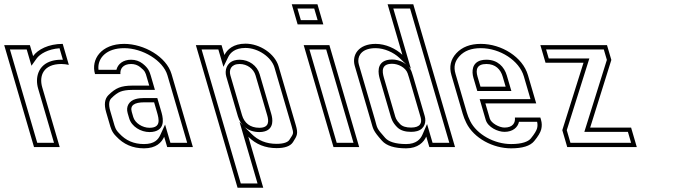

<svg xmlns="http://www.w3.org/2000/svg" viewBox="-116 -687 3220 897"><path d="M205.6 -384 177 -482C110.2 -482 60.4 -455.4 38.7 -425L23.7 -476H-96.3L42.9 0H162.9L81.3 -279C65.6 -332.7 86.5 -388 170.7 -388C182.2 -388 194.7 -386.3 205.6 -384ZM177.8 -407.8C175 -408 173.1 -408 170.7 -408C154.2 -408 139.4 -406.1 126.2 -402.3C61.6 -383.9 47.4 -323.9 62.1 -273.4L136.2 -20H57.9L-69.6 -456H8.8L31 -379.9L54.9 -413.4C70.4 -435 108.6 -457.8 162.1 -461.5Z M651 -48 665.1 0H785.1L685.4 -341C661.6 -422.2 556.5 -482 464.2 -482C356.8 -482 307.8 -409.5 327.9 -341H446.6C444 -364.3 457.8 -388 496.6 -388C512.5 -388 526.3 -383.3 538.2 -374C562.4 -355 563.5 -347.5 569.2 -328L581.2 -287H501.2C476.2 -287 455.6 -283.8 439.6 -277.5C423.5 -271.2 407 -259.3 389.9 -242C372.9 -224.7 369.6 -198.3 379.9 -163L395.7 -109C401.2 -90.3 405.5 -70.7 426.7 -50C460.9 -12.7 504.3 6 556.8 6C613.5 6 638.8 -21.2 651 -48ZM559 -209H604L617.4 -163C627.2 -129.4 636.7 -90 582.5 -90C549.3 -90 514.9 -111.9 506.6 -140L499.6 -164C490.6 -194.9 511.3 -209 559 -209ZM632.8 -56.3C623.1 -35.1 605.8 -14 556.8 -14C509.3 -14 472 -30.2 441.4 -63.5L441.1 -63.9L440.7 -64.3C423.3 -81.3 420.6 -95 414.9 -114.6L399.1 -168.6C389.7 -200.9 394.3 -217.9 404.2 -228C419.9 -244 434.4 -254 446.9 -258.9C459.7 -263.9 477.8 -267 501.2 -267H607.8L588.4 -333.6C582.8 -352.6 576.8 -369.1 550.6 -389.7C535.2 -401.8 516.5 -408 496.6 -408C459.2 -408 434.7 -388.2 427.9 -361H344.1C343.6 -365.4 343.5 -367.5 343.5 -371C343.3 -416 380.4 -462 464.2 -462C549.9 -462 645.9 -404.7 666.2 -335.4L758.4 -20H680.1L655.2 -105.1ZM559 -229C543.1 -229 529.4 -227.7 517.2 -224.1C487.4 -215.5 471.2 -190.1 480.4 -158.4L487.4 -134.4C498.9 -95.2 542 -70 582.5 -70C591.5 -70 599.7 -70.9 607.2 -73C660.7 -87.7 643.4 -145.4 636.6 -168.6L618.9 -229Z M932.6 -430 919.1 -476H799.1L993.8 190H1113.8L1044.2 -48C1079.6 -12.7 1123.5 5 1176 5C1215.2 5 1240.8 -4.3 1252.8 -23C1273.2 -54.6 1277.3 -63.2 1265.7 -103L1185.6 -377C1168.3 -436 1098.3 -483 1030.8 -483C974.7 -483 945.2 -455.9 932.6 -430ZM1003.6 -388C1038.8 -388 1068.9 -365.5 1077.8 -335L1132.2 -149C1140.4 -121 1142.3 -90 1095.7 -90C1052 -90 1025.2 -113.1 1014.7 -149L960.3 -335C952.8 -360.8 963.5 -388 1003.6 -388ZM950.5 -421.2C960.1 -440.7 981.9 -463 1030.8 -463C1090.3 -463 1152.2 -419.9 1166.4 -371.4L1246.5 -97.4C1257.1 -61 1255.8 -64.5 1236 -33.8C1229.8 -24.2 1213 -15 1176 -15C1128.2 -15 1090 -30.5 1058.4 -62.1L1003.1 -117.4L1087.1 170H1008.8L825.8 -456H904.1L927.9 -374.8ZM1003.6 -408C995 -408 987 -407 979.7 -404.9C941.8 -394 933 -357.4 941.1 -329.4L995.5 -143.4C1008.2 -100 1043.6 -70 1095.7 -70C1104.5 -70 1112.5 -70.9 1119.8 -73C1165.5 -85.7 1158 -132.2 1151.4 -154.6L1097 -340.6C1085.4 -380.3 1047.2 -408 1003.6 -408Z M1442 0H1562L1422.9 -476H1302.9ZM1274.5 -573H1394.5L1367.1 -667H1247.1ZM1457 -20 1329.6 -456H1407.9L1535.4 -20ZM1289.5 -593 1273.7 -647H1352.1L1367.9 -593Z M1638.9 -482C1559 -482 1526.6 -430 1541.5 -379L1616.6 -122C1627.8 -83.8 1625.6 -77.8 1668.6 -29.5C1689.7 -5.8 1727.4 6 1781.5 6C1836.8 6 1864.1 -23.1 1875.4 -49L1889.8 0H2009.8L1814.8 -667H1694.8L1763.8 -431C1733 -460.2 1685.5 -482 1638.9 -482ZM1788.4 -344.5C1790.9 -337.5 1793.1 -330.7 1795 -324L1849.1 -139C1856.5 -113.9 1848.7 -91 1804.4 -91C1781.1 -91 1764.1 -96.3 1753.5 -107C1733.2 -127.4 1732 -137.6 1727.5 -153L1677.5 -324C1668.6 -354.7 1665.4 -389 1716 -389C1744.3 -389 1778.8 -371.8 1788.4 -344.5ZM1638.9 -462C1679.4 -462 1722.8 -442.3 1750 -416.5L1803.8 -365.4L1721.5 -647H1799.8L1983.1 -20H1904.8L1879.2 -107.5L1857.1 -57C1848.4 -37.2 1828.7 -14 1781.5 -14C1729.6 -14 1698.8 -25.8 1683.6 -42.8C1640.9 -90.7 1647.4 -87.8 1635.8 -127.6L1560.7 -384.6C1558.9 -390.8 1558 -396.9 1557.9 -402.6C1557.8 -432.1 1579.2 -462 1638.9 -462ZM1807.3 -351.1C1793.7 -389.7 1750.5 -409 1716 -409C1706.8 -409 1698.5 -408.1 1690.9 -406C1642 -392.5 1651.3 -342.5 1658.3 -318.4L1708.3 -147.4C1712.4 -133.5 1716.8 -115.5 1739.3 -92.9C1755.3 -76.8 1778.4 -71 1804.4 -71C1814.9 -71 1824.3 -72.1 1832.7 -74.5C1869.7 -85 1875.8 -119.2 1868.3 -144.6L1814.2 -329.6C1812.2 -336.6 1809.9 -343.8 1807.3 -351.1Z M2240.9 -91C2216.4 -91 2178.5 -111.7 2172.3 -133L2151.6 -204H2389.1L2350.5 -336C2325.8 -420.6 2227.3 -482 2130.3 -482C2081.1 -482 2043.1 -467.5 2016.1 -438.5C1989.2 -409.5 1981.5 -375.3 1993 -336L2045.9 -155C2050 -141 2055.6 -126.8 2062.7 -112.5C2098.2 -41 2187.2 6 2271.7 6C2325 6 2361 -5.2 2379.4 -27.5C2397.9 -49.8 2408.9 -68.3 2412.6 -83C2416.2 -97.7 2415.9 -112.3 2411.6 -127L2408.4 -138H2289.6C2292.3 -114.3 2280.7 -91 2240.9 -91ZM2156.5 -388C2199 -388 2222.7 -362.8 2232.5 -329L2246.3 -282H2128.8L2115 -329C2105.3 -362.2 2111.9 -388 2156.5 -388ZM2240.9 -71C2279.1 -71 2303.1 -91.4 2308.6 -118H2393.3C2395.8 -107.1 2395.7 -98.1 2393.2 -87.8C2390.8 -78.3 2381.6 -61.5 2364 -40.2C2351.8 -25.5 2323.2 -14 2271.7 -14C2193.8 -14 2111.9 -58.4 2080.6 -121.4C2074 -134.8 2068.8 -147.8 2065.1 -160.6L2012.2 -341.6C2002.4 -375 2008.5 -400.8 2030.8 -424.9C2053.3 -449.1 2085 -462 2130.3 -462C2220.1 -462 2309.8 -404 2331.3 -330.4L2362.4 -224H2124.9L2153.1 -127.4C2163.3 -92.5 2209.5 -71 2240.9 -71ZM2156.5 -408C2147.1 -408 2138.5 -407 2130.6 -404.9C2089.1 -393.4 2087.1 -353.2 2095.8 -323.4L2113.8 -262H2273L2251.7 -334.6C2240.1 -374.5 2209 -408 2156.5 -408Z M2534 0H2859L2832.4 -91H2641.2L2740.1 -407L2719.9 -476H2408.6L2432.6 -394H2610.1L2511 -79ZM2549 -20 2531.9 -78.8 2637.4 -414H2447.6L2435.3 -456H2704.9L2719.2 -407.2L2614 -71H2817.5L2832.4 -20Z"/></svg>

Font: Din Kursivschrift
Style: BreitLeftGho
Weight: 400
Version: Version 1.089